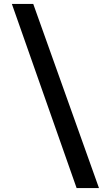

<svg xmlns="http://www.w3.org/2000/svg" viewBox="-20 -800 560 970"><path d="M148 -780 480 150H367L40 -780Z"/></svg>

Font: Besley* Narrow Heavy
Style: Regular
Weight: 800
Width: 4
Designer: Owen Earl
Foundry: indestructible type*
Version: Version 3.000; ttfautohint (v1.8.3)